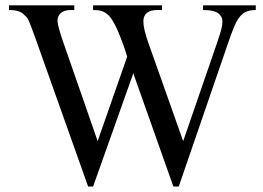

<svg xmlns="http://www.w3.org/2000/svg" viewBox="-20 -682 985 718"><path d="M936.5 -644.5Q925.3 -644.5 915.3 -642.8Q905.3 -641.1 896.5 -636.2Q887.7 -631.3 879.6 -622.8Q871.6 -614.3 864.3 -600.6Q859.9 -592.3 851.6 -572Q843.3 -551.8 832.5 -519.5L648.4 15.6H628.4L478.5 -407.7L328.1 15.6H309.6L113.8 -535.2Q104 -562.5 97.9 -578.6Q91.8 -594.7 87.9 -603.5Q84 -612.3 80.8 -616.5Q77.6 -620.6 73.2 -623.5Q64.5 -634.8 50 -639.6Q35.6 -644.5 13.7 -644.5V-662.1H257.8V-644.5H246.1Q210.4 -644.5 199.2 -622.6Q196.8 -617.7 195.6 -612.3Q194.3 -606.9 195.8 -596.9Q197.3 -586.9 201.9 -570.3Q206.5 -553.7 215.8 -526.4L345.2 -154.3L455.6 -470.2Q444.8 -506.8 432.1 -538.6Q426.8 -552.2 420.9 -565.9Q415 -579.6 408.4 -591.8Q401.9 -604 395.3 -613.5Q388.7 -623 381.8 -628.4Q372.1 -636.7 360.6 -640.6Q349.1 -644.5 328.1 -644.5V-662.1H585.9V-644.5H568.8Q516.1 -644.5 516.1 -601.6Q516.1 -588.4 521 -567.1Q525.9 -545.9 537.1 -515.1L665 -154.3L791 -519.5Q798.3 -541.5 803.5 -558.1Q808.6 -574.7 810.5 -586.9Q812.5 -599.1 811.3 -607.9Q810.1 -616.7 804.7 -623.5Q795.4 -636.2 778.8 -640.4Q762.2 -644.5 739.3 -644.5V-662.1H936.5Z"/></svg>

Font: Doulos SIL Cyr
Style: Regular
Weight: 400
Designer: Walt Agee, Victor Gaultney, Peter Martin, Debbi Hosken, Becca Hirsbrunner
Foundry: SIL International
Version: Version 5.000